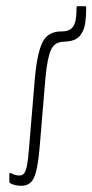

<svg xmlns="http://www.w3.org/2000/svg" viewBox="-20 -589 297 617"><path d="M49 8Q40 8 31.5 6.5Q23 5 13 0Q10 -1 10 -6V-29Q10 -32 11.5 -33Q13 -34 16 -32Q29 -25 43 -25Q57 -25 63 -42.5Q69 -60 73 -110L92 -337Q99 -416 116 -452Q133 -488 177 -488Q194 -488 204 -493.5Q214 -499 219 -511Q223 -520 224.5 -533.5Q226 -547 226 -565Q226 -569 229 -569H253Q257 -569 257 -564Q257 -536 254 -516Q251 -496 243 -483Q236 -470 223 -463Q210 -456 186 -455Q156 -455 144 -429Q132 -403 126 -338L107 -111Q101 -43 89 -17.5Q77 8 49 8Z"/></svg>

Font: Sofia Sans Extra Condensed ExtraLight
Style: Regular
Weight: 250
Designer: Botio Nikoltchev, Ani Petrova
Foundry: lettersoup
Version: Version 4.101